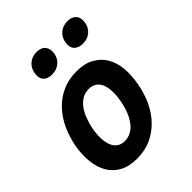

<svg xmlns="http://www.w3.org/2000/svg" viewBox="-223 -912 1045 1045"><g transform="rotate(-45 300.0 -389.0)"><path d="M218 10Q157 10 116 -12.5Q75 -35 52.5 -74Q30 -113 24.5 -165Q19 -217 29 -275Q40 -334 63.5 -385.5Q87 -437 123.5 -476Q160 -515 209 -537.5Q258 -560 319 -560Q380 -560 421 -537.5Q462 -515 485 -476.5Q508 -438 513 -386Q518 -334 507 -275Q497 -217 473.5 -165Q450 -113 413 -74Q376 -35 327.5 -12.5Q279 10 218 10ZM238 -105Q265 -105 288 -118Q311 -131 328 -154.5Q345 -178 357 -209Q369 -240 375 -275Q382 -311 381 -342Q380 -373 371.5 -396Q363 -419 344.5 -432Q326 -445 299 -445Q271 -445 248.5 -432Q226 -419 208.5 -395.5Q191 -372 179.5 -341Q168 -310 161 -275Q155 -240 156 -209Q157 -178 166 -154.5Q175 -131 193 -118Q211 -105 238 -105ZM451 -641Q417 -641 400 -660.5Q383 -680 389 -714Q395 -748 419 -768Q443 -788 478 -788Q512 -788 529 -768Q546 -748 540 -714Q534 -680 510 -660.5Q486 -641 451 -641ZM214 -641Q179 -641 162.5 -660.5Q146 -680 152 -714Q158 -748 182 -768Q206 -788 240 -788Q275 -788 291.5 -768Q308 -748 303 -714Q297 -680 272.5 -660.5Q248 -641 214 -641Z"/></g></svg>

Font: Maple Mono
Style: Bold Italic
Weight: 700
Italic angle: -10°
Monospace: yes
Designer: subframe7536
Version: Version 7.000